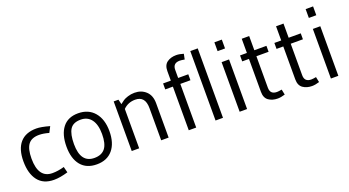

<svg xmlns="http://www.w3.org/2000/svg" viewBox="-52 -1261 3304 1819"><g transform="rotate(-20 1600.5 -352.0)"><path d="M385 -78 400 -19Q320 5 259 5Q152 5 98 -65Q44 -135 44 -259Q44 -381 100 -445.5Q156 -510 265 -510Q312 -510 397 -486L367 -428Q312 -444 268 -444Q192 -444 158.5 -399Q125 -354 125 -257Q125 -60 266 -60Q322 -60 385 -78Z M688 -445Q611 -445 580.5 -396.5Q550 -348 550 -248Q550 -59 689 -59Q762 -59 797.5 -104.5Q833 -150 833 -248Q833 -343 795 -394Q757 -445 688 -445ZM475 -250Q475 -372 528.5 -441Q582 -510 685 -510Q789 -510 848.5 -440Q908 -370 908 -250Q908 -130 851 -62Q794 6 690 6Q586 6 530.5 -61.5Q475 -129 475 -250Z M1117 -397V0H1042V-500H1090L1102 -451Q1125 -469 1139.5 -479Q1154 -489 1186 -499.5Q1218 -510 1254 -510Q1323 -510 1368.5 -467.5Q1414 -425 1414 -347V0H1339V-325Q1339 -446 1238 -446Q1166 -446 1117 -397Z M1618 -500V-596Q1618 -657 1655.5 -683.5Q1693 -710 1747 -710Q1780 -710 1821 -697L1810 -643Q1777 -649 1761 -649Q1692 -649 1692 -582V-500H1794V-440H1692V0H1617V-440H1540V-500Z M1887 0V-700H1962V0Z M2130 0V-500H2205V0ZM2205 -700V-611H2130V-700Z M2384 -108V-440H2316V-500H2385V-643H2460V-500H2582V-440H2459V-122Q2459 -55 2527 -55Q2543 -55 2576 -61L2587 -7Q2546 6 2513 6Q2459 6 2421.5 -20.5Q2384 -47 2384 -108Z M2730 -108V-440H2662V-500H2731V-643H2806V-500H2928V-440H2805V-122Q2805 -55 2873 -55Q2889 -55 2922 -61L2933 -7Q2892 6 2859 6Q2805 6 2767.5 -20.5Q2730 -47 2730 -108Z M3050 0V-500H3125V0ZM3125 -700V-611H3050V-700Z"/></g></svg>

Font: Gudea
Style: Regular
Weight: 400
Designer: Agustina Mingote
Foundry: Agustina Mingote
Version: Version 1.002